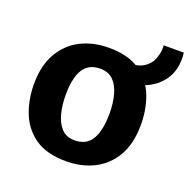

<svg xmlns="http://www.w3.org/2000/svg" viewBox="-121 -780 893 905"><g transform="rotate(20 326.0 -327.5)"><path d="M302 8Q204.5 8 146 -33.2Q87.5 -74.5 61.8 -142.2Q36 -210 37 -290Q38.5 -379 74.2 -440.2Q110 -501.5 171.8 -532.8Q233.5 -564 312 -564Q410 -564 468.5 -523Q527 -482 552.5 -414.2Q578 -346.5 576.5 -267Q575.5 -177.5 540 -116.2Q504.5 -55 443 -23.5Q381.5 8 302 8ZM306 -98.5Q365.5 -98 392.5 -143Q419.5 -188 419.5 -273.5Q419.5 -324 408.5 -365.8Q397.5 -407.5 373.2 -432.2Q349 -457 309 -457.5Q248.5 -458 221.8 -413.8Q195 -369.5 195 -286Q195 -235 206 -192.5Q217 -150 241.2 -124.2Q265.5 -98.5 306 -98.5ZM417 -435.5V-527Q472 -527.5 500 -546.8Q528 -566 538 -592.2Q548 -618.5 549.5 -640Q550 -660 549.5 -663H650Q651 -657 651.5 -649.2Q652 -641.5 652 -631.5Q652 -570 621.5 -526.2Q591 -482.5 537.8 -459.2Q484.5 -436 417 -435.5Z"/></g></svg>

Font: Merriweather Sans
Style: Bold
Weight: 700
Designer: Eben Sorkin
Foundry: Eben Sorkin
Version: Version 1.008; ttfautohint (v1.7.19-72a1) -l 8 -r 50 -G 200 